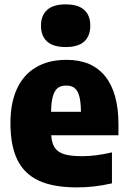

<svg xmlns="http://www.w3.org/2000/svg" viewBox="-20 -824 568 855"><path d="M507.5 -221.5H208Q210.5 -186 224 -166Q237.5 -146 266.5 -137.2Q295.5 -128.5 347 -128.5Q406.5 -128.5 478.5 -145.5V-7.5Q436 2 398.8 6.2Q361.5 10.5 322.5 10.5Q218.5 10.5 153.5 -19.2Q88.5 -49 57.5 -112Q26.5 -175 26.5 -276Q26.5 -365.5 55.5 -428.5Q84.5 -491.5 140.5 -524.5Q196.5 -557.5 276.5 -557.5Q390 -557.5 448.8 -483.8Q507.5 -410 507.5 -270.5ZM207.5 -326H340.5Q340 -371 332.8 -396.5Q325.5 -422 311.5 -432.5Q297.5 -443 275 -443Q252 -443 237.8 -432.5Q223.5 -422 215.8 -396.5Q208 -371 207.5 -326ZM162.5 -709.5Q162.5 -755 189.8 -779.8Q217 -804.5 272.5 -804.5Q328 -804.5 355 -780Q382 -755.5 382 -709.5Q382 -663.5 355 -639Q328 -614.5 272.5 -614.5Q217 -614.5 189.8 -639Q162.5 -663.5 162.5 -709.5Z"/></svg>

Font: Encode Sans Semi Condensed ExBd
Style: Regular
Weight: 800
Width: 4
Designer: Multiple Designers
Foundry: Impallari Type
Version: Version 2.000